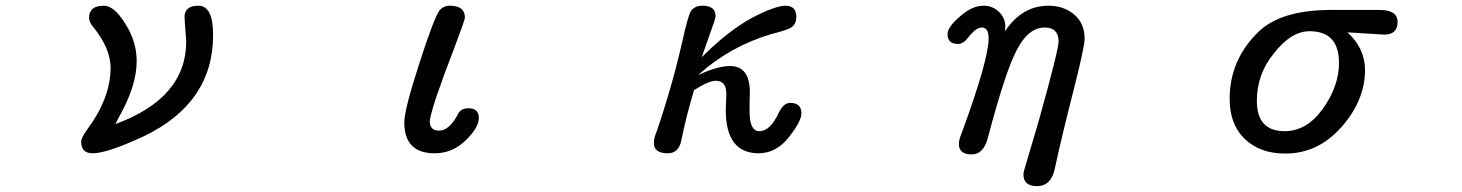

<svg xmlns="http://www.w3.org/2000/svg" viewBox="-20 -507 5040 662"><path d="M259.8 -18.6Q259.8 -31.2 279.3 -58.6Q361.3 -168.9 361.3 -273.4Q361.3 -340.8 299.8 -416Q287.1 -431.6 287.1 -445.3Q287.1 -487.3 337.9 -487.3Q374 -487.3 412.1 -424.8Q451.2 -364.3 451.2 -295.9Q451.2 -210 388.7 -100.6L377.9 -79.1Q622.1 -168.9 622.1 -364.3L617.2 -431.6L616.2 -448.2Q616.2 -487.3 664.1 -487.3Q714.8 -487.3 714.8 -386.7Q714.8 -151.4 475.6 -37.1Q349.6 21.5 299.8 21.5Q259.8 21.5 259.8 -18.6Z M1374 -85Q1374 -128.9 1424.8 -285.2Q1475.6 -443.4 1495.1 -470.7Q1508.8 -487.3 1531.2 -487.3Q1583 -487.3 1583 -446.3Q1583 -438.5 1543.9 -335Q1510.7 -250 1483.4 -169.9Q1461.9 -103.5 1461.9 -88.9Q1461.9 -56.6 1494.1 -56.6Q1529.3 -56.6 1559.6 -114.3Q1569.3 -133.8 1594.7 -133.8Q1630.9 -133.8 1630.9 -100.6Q1630.9 -66.4 1585 -22.5Q1540 21.5 1478.5 21.5Q1374 21.5 1374 -85Z M2234.4 -14.6Q2234.4 -30.3 2244.1 -53.7Q2298.8 -213.9 2333 -366.2Q2353.5 -458 2363.3 -470.7Q2377 -487.3 2402.3 -487.3Q2447.3 -487.3 2447.3 -451.2L2443.4 -434.6L2399.4 -309.6Q2490.2 -400.4 2572.3 -445.3Q2653.3 -487.3 2688.5 -487.3Q2725.6 -487.3 2725.6 -448.2Q2725.6 -423.8 2708 -412.1Q2697.3 -404.3 2636.7 -388.7Q2496.1 -346.7 2386.7 -248Q2454.1 -279.3 2497.1 -279.3Q2565.4 -279.3 2565.4 -188.5L2564.5 -149.4V-121.1Q2564.5 -54.7 2598.6 -54.7Q2635.7 -54.7 2665 -118.2Q2681.6 -152.3 2704.1 -152.3Q2743.2 -152.3 2743.2 -116.2Q2743.2 -88.9 2700.2 -34.2Q2656.2 21.5 2595.7 21.5Q2482.4 21.5 2482.4 -127.9L2484.4 -183.6Q2484.4 -228.5 2447.3 -228.5Q2423.8 -228.5 2373 -196.3Q2345.7 -105.5 2329.1 -22.5Q2320.3 21.5 2282.2 21.5Q2234.4 21.5 2234.4 -14.6Z M3508.8 94.7Q3508.8 85 3516.6 61.5L3562.5 -93.8Q3629.9 -335.9 3629.9 -363.3Q3629.9 -412.1 3582 -412.1Q3525.4 -412.1 3485.4 -334Q3446.3 -259.8 3386.7 -34.2Q3372.1 25.4 3330.1 25.4Q3286.1 25.4 3286.1 -10.7Q3286.1 -24.4 3294.9 -45.9Q3388.7 -300.8 3388.7 -375Q3388.7 -412.1 3365.2 -412.1Q3344.7 -412.1 3318.4 -377.9Q3301.8 -355.5 3283.2 -355.5Q3247.1 -355.5 3247.1 -389.6Q3247.1 -414.1 3290 -450.2Q3331.1 -487.3 3371.1 -487.3Q3403.3 -487.3 3425.8 -464.8Q3446.3 -443.4 3446.3 -415L3445.3 -404.3V-399.4Q3503.9 -487.3 3594.7 -487.3Q3647.5 -487.3 3683.6 -457Q3719.7 -426.8 3719.7 -373Q3719.7 -344.7 3678.7 -184.6Q3637.7 -23.4 3617.2 73.2Q3604.5 134.8 3555.7 134.8Q3508.8 134.8 3508.8 94.7Z M4271.5 -28.3Q4219.7 -78.1 4219.7 -166Q4219.7 -300.8 4319.3 -397.5Q4396.5 -471.7 4565.4 -472.7H4736.3Q4798.8 -472.7 4798.8 -431.6Q4798.8 -387.7 4752.9 -387.7L4626 -395.5Q4686.5 -339.8 4686.5 -265.6Q4686.5 -162.1 4606.4 -70.3Q4525.4 22.5 4411.1 22.5Q4324.2 22.5 4271.5 -28.3ZM4541 -131.8Q4596.7 -210 4596.7 -290Q4596.7 -399.4 4495.1 -399.4Q4432.6 -399.4 4374 -325.2Q4313.5 -252.9 4313.5 -159.2Q4313.5 -54.7 4409.2 -54.7Q4485.4 -54.7 4541 -131.8Z"/></svg>

Font: KTXP_ComRound
Style: Medium
Weight: 500
Version: Version 1.01;May 16, 2022;FontCreator 13.0.0.2683 64-bit